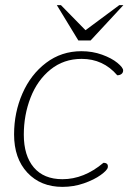

<svg xmlns="http://www.w3.org/2000/svg" viewBox="-20 -720 511 750"><path d="M35 -195Q35 -280 67.5 -354.5Q100 -429 160 -474.5Q220 -520 298 -520Q341 -520 378.5 -506.5Q416 -493 438.5 -474.5Q461 -456 461 -445Q461 -436 454.5 -431Q448 -426 438 -426Q383 -490 299 -490Q229 -490 177.5 -448.5Q126 -407 99.5 -339Q73 -271 73 -194Q73 -112 112 -66Q151 -20 224 -20Q308 -20 384 -84Q404 -84 401 -66Q399 -55 373.5 -36.5Q348 -18 308 -4Q268 10 224 10Q139 10 87 -45.5Q35 -101 35 -195ZM202 -700H218L314 -602L446 -700H462L334 -562H286Z"/></svg>

Font: Thasadith
Style: Italic
Weight: 400
Italic angle: -9°
Designer: Cadson Demak Co.,Ltd.
Foundry: Cadson Demak Co.,Ltd.
Version: Version 1.000; ttfautohint (v1.6)